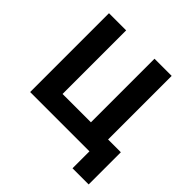

<svg xmlns="http://www.w3.org/2000/svg" viewBox="-215 -875 1202 1202"><g transform="rotate(45 386.0 -274.0)"><path d="M602 150V0H77V-698H229V-135H480V-698H632V-135H745V150Z"/></g></svg>

Font: IBM Plex Sans
Style: Regular
Weight: 400
Designer: Mike Abbink, Paul van der Laan, Pieter van Rosmalen
Foundry: Bold Monday
Version: Version 3.201